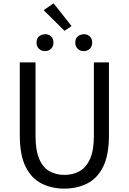

<svg xmlns="http://www.w3.org/2000/svg" viewBox="-20 -1102 761 1135"><path d="M360 13Q286 13 226 -17Q166 -47 131.5 -116Q97 -185 97 -303V-733H190V-300Q190 -212 212.5 -161Q235 -110 274 -89Q313 -68 360 -68Q409 -68 448.5 -89Q488 -110 511.5 -161Q535 -212 535 -300V-733H624V-303Q624 -185 589.5 -116Q555 -47 495 -17Q435 13 360 13ZM403 -948 361 -920 238 -1042 297 -1082ZM246 -800Q224 -800 210 -814Q196 -828 196 -850Q196 -895 246 -900Q268 -900 282 -886.5Q296 -873 296 -850Q296 -828 282 -814Q268 -800 246 -800ZM475 -800Q453 -800 439 -814Q425 -828 425 -850Q425 -895 475 -900Q497 -900 511 -886.5Q525 -873 525 -850Q525 -828 511 -814Q497 -800 475 -800Z"/></svg>

Font: Noto Sans CJK KR Regular (TTF)
Style: Regular
Weight: 400
Designer: Ryoko NISHIZUKA 西塚涼子 (kana & ideographs); Paul D. Hunt (Latin, Greek & Cyrillic); Wenlong ZHANG 张文龙 (bopomofo); Sandoll 
Foundry: Adobe Systems Incorporated
Version: Version 1.004;PS 1.004;hotconv 1.0.82;makeotf.lib2.5.63406